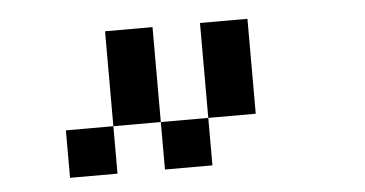

<svg xmlns="http://www.w3.org/2000/svg" viewBox="-33 -752 767 403"><g transform="rotate(-5 350.0 -550.0)"><path d="M300 -700H200V-500H300ZM100 -400H200V-500H100ZM300 -400H400V-500H300ZM400 -500H500V-700H400Z"/></g></svg>

Font: FT88
Style: Regular
Weight: 400
Designer: Ange Degheest & Mandy Elbé
Foundry: Velvetyne Type Foundry
Version: Version 1.000;FEAKit 1.0